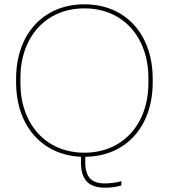

<svg xmlns="http://www.w3.org/2000/svg" viewBox="-20 -725 786 894"><path d="M545 118C519 127 486 129 469 129C407 129 377 101 377 30V5C565 3 691 -134 691 -342V-358C691 -567 563 -705 373 -705C183 -705 55 -567 55 -358V-342C55 -139 176 -3 357 5V31C357 114 394 149 470 149C488 149 521 147 545 138ZM75 -339V-361C75 -552 193 -686 373 -686C553 -686 671 -552 671 -361V-339C671 -148 553 -14 373 -14C193 -14 75 -148 75 -339Z"/></svg>

Font: Fixel Text Thin
Style: Regular
Weight: 100
Width: 4
Designer: AlfaBravo + MacPaw
Foundry: Kyrylo Tkachov, Marchela Mozhyna, Serhii Makarenko, Maria Weinstein, Zakhar Kryvoshyya
Version: Version 1.211